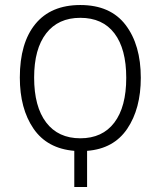

<svg xmlns="http://www.w3.org/2000/svg" viewBox="-20 -745 640 765"><path d="M276 -144Q168 -153 113.5 -232.5Q59 -312 59 -436Q59 -574 121 -649.5Q183 -725 300 -725Q420 -725 480.5 -645.5Q541 -566 541 -435Q541 -312 487 -232Q433 -152 327 -144V0H276ZM483 -435Q483 -550 436 -612Q389 -674 300 -674Q212 -674 164 -612Q116 -550 116 -436Q116 -320 164 -257Q212 -194 300 -194Q388 -194 435.5 -256.5Q483 -319 483 -435Z"/></svg>

Font: Noto Sans Mono UI Light
Style: Regular
Weight: 300
Monospace: yes
Designer: Monotype Design team
Foundry: Monotype Imaging Inc.
Version: Version 1.000